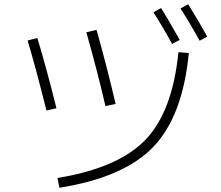

<svg xmlns="http://www.w3.org/2000/svg" viewBox="-20 -850 1040 905"><path d="M251 -11Q537 -58 665 -190.5Q793 -323 821 -604L870 -600Q841 -301 702 -157Q563 -13 260 35ZM703 -792 739 -812Q773 -759 827 -662L791 -643Q749 -721 703 -792ZM831 -810 867 -830Q921 -743 957 -677L921 -658Q877 -738 831 -810ZM110 -659 156 -671Q198 -533 246 -340L199 -329Q146 -541 110 -659ZM387 -698 435 -709Q482 -544 525 -360L477 -350Q437 -522 387 -698Z"/></svg>

Font: Mplus 1p Light
Style: Regular
Weight: 300
Version: Version 1.061